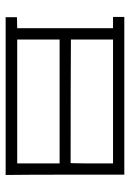

<svg xmlns="http://www.w3.org/2000/svg" viewBox="90 -550 461 681"><g transform="rotate(90 320.5 -209.5)"><path d="M600.6 1Q460.9 1 41 1Q41 -9.8 41 -39.1Q50.8 -39.1 80.1 -40Q80.1 -112.3 80.1 -196.3Q80.1 -280.3 80.1 -330.1Q80.1 -346.7 80.1 -379.9Q70.3 -379.9 40 -379.9Q40 -400.4 40 -405.3Q40 -410.2 40 -419.9Q76.2 -419.9 212.9 -419.9Q349.6 -419.9 599.6 -419.9Q599.6 -290 599.6 -184.6Q599.6 -80.1 600.6 1ZM120.1 -379.9Q120.1 -330.1 120.1 -298.8Q120.1 -267.6 120.1 -230.5Q266.6 -229.5 558.6 -229.5Q559.6 -259.8 559.6 -304.7Q559.6 -349.6 559.6 -379.9Q413.1 -379.9 120.1 -379.9ZM559.6 -40Q559.6 -41 559.6 -40Q559.6 -40 559.6 -43Q559.6 -91.8 559.6 -190.4Q419.9 -190.4 321.3 -190.4Q222.7 -190.4 120.1 -190.4Q120.1 -139.6 120.1 -40Q230.5 -40 559.6 -40Z"/></g></svg>

Font: Cataluna 
Style: Lite
Weight: 400
Version: Version 1.0